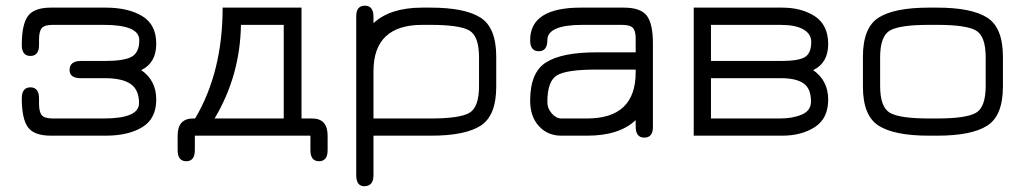

<svg xmlns="http://www.w3.org/2000/svg" viewBox="-20 -477 3606 675"><path d="M264.6 -202.1Q224.6 -202.1 224.6 -230.5Q224.6 -262.7 264.6 -262.7H348.6Q417 -262.7 443.4 -277.8Q469.7 -293 469.7 -335.9Q469.7 -389.6 344.7 -389.6H166Q136.7 -389.6 127 -378.4Q117.2 -367.2 117.2 -336.9V-319.3Q117.2 -280.3 86.9 -280.3Q56.6 -280.3 56.6 -319.3Q56.6 -390.6 78.1 -420.4Q99.6 -450.2 159.2 -450.2H351.6Q430.7 -450.2 480 -420.4Q529.3 -390.6 529.3 -323.2Q529.3 -255.9 476.6 -230.5Q529.3 -194.3 529.3 -127Q529.3 -59.6 480 -29.8Q430.7 0 351.6 0H159.2Q99.6 0 78.1 -29.8Q56.6 -59.6 56.6 -130.9Q56.6 -169.9 86.9 -169.9Q117.2 -169.9 117.2 -130.9V-113.3Q117.2 -83 127 -71.8Q136.7 -60.5 166 -60.5H344.7Q468.8 -60.5 468.8 -114.3Q468.8 -161.1 439.5 -181.6Q410.2 -202.1 348.6 -202.1Z M665 50.8Q665 89.8 634.8 89.8Q604.5 89.8 604.5 50.8V0Q604.5 -60.5 659.2 -60.5H666Q762.7 -223.6 762.7 -450.2H1040V-60.5H1077.1Q1131.8 -60.5 1131.8 0V50.8Q1131.8 89.8 1101.6 89.8Q1071.3 89.8 1071.3 50.8V0H665ZM734.4 -60.5H977.5V-389.6H827.1Q824.2 -210.9 734.4 -60.5Z M1664.1 -275.4Q1664.1 -350.6 1629.4 -370.1Q1594.7 -389.6 1493.2 -389.6H1464.8Q1293 -389.6 1293 -226.6V-60.5H1495.1Q1595.7 -60.5 1629.9 -80.1Q1664.1 -99.6 1664.1 -174.8ZM1724.6 -172.9Q1724.6 -70.3 1669.9 -35.2Q1615.2 0 1495.1 0H1293V138.7Q1293 177.7 1260.7 177.7Q1232.4 177.7 1232.4 138.7V-419.9Q1232.4 -457 1262.7 -457Q1293 -457 1293 -418V-395.5Q1351.6 -450.2 1464.8 -450.2H1493.2Q1614.3 -450.2 1669.4 -415Q1724.6 -379.9 1724.6 -277.3Z M2076.2 -232.4Q1972.7 -232.4 1938.5 -212.4Q1904.3 -192.4 1904.3 -118.2Q1904.3 -95.7 1919.9 -78.1Q1935.5 -60.5 1953.1 -60.5H2043.9Q2214.8 -60.5 2214.8 -222.7V-232.4ZM2076.2 -293H2214.8V-341.8Q2214.8 -369.1 2204.6 -379.4Q2194.3 -389.6 2166 -389.6H2028.3Q1904.3 -389.6 1904.3 -335.9Q1904.3 -296.9 1874 -296.9Q1843.8 -296.9 1843.8 -335.9Q1843.8 -450.2 2021.5 -450.2H2172.9Q2232.4 -450.2 2253.9 -421.9Q2275.4 -393.6 2275.4 -325.2V-30.3Q2275.4 6.8 2245.1 6.8Q2214.8 6.8 2214.8 -32.2V-54.7Q2157.2 0 2043.9 0H1953.1Q1905.3 0 1874.5 -33.7Q1843.8 -67.4 1843.8 -123Q1843.8 -222.7 1899.9 -257.8Q1956.1 -293 2076.2 -293Z M2418.9 -450.2H2729.5Q2797.9 -450.2 2844.7 -419.9Q2891.6 -388.7 2891.6 -322.3Q2891.6 -255.9 2838.9 -230.5Q2891.6 -193.4 2891.6 -127Q2891.6 -60.5 2844.7 -30.3Q2797.9 0 2729.5 0H2418.9ZM2726.6 -202.1H2479.5V-60.5H2722.7Q2766.6 -60.5 2798.8 -74.2Q2831.1 -87.9 2831.1 -120.1Q2831.1 -166 2804.7 -184.1Q2778.3 -202.1 2726.6 -202.1ZM2722.7 -389.6H2479.5V-262.7H2726.6Q2786.1 -262.7 2809.1 -275.9Q2832 -289.1 2832 -330.1Q2832 -357.4 2804.7 -373.5Q2777.3 -389.6 2722.7 -389.6Z M3274.4 0H3246.1Q3124 0 3068.8 -35.2Q3013.7 -70.3 3013.7 -172.9V-277.3Q3013.7 -379.9 3068.8 -415Q3124 -450.2 3246.1 -450.2H3274.4Q3395.5 -450.2 3450.7 -415Q3505.9 -379.9 3505.9 -277.3V-172.9Q3505.9 -70.3 3450.7 -35.2Q3395.5 0 3274.4 0ZM3246.1 -60.5H3274.4Q3376 -60.5 3410.6 -80.1Q3445.3 -99.6 3445.3 -174.8V-275.4Q3445.3 -350.6 3410.6 -370.1Q3376 -389.6 3274.4 -389.6H3246.1Q3142.6 -389.6 3108.4 -369.6Q3074.2 -349.6 3074.2 -275.4V-174.8Q3074.2 -100.6 3108.4 -80.6Q3142.6 -60.5 3246.1 -60.5Z"/></svg>

Font: Jura
Style: Medium
Weight: 500
Version: Version 2.6.1